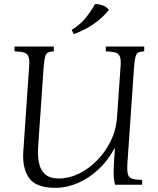

<svg xmlns="http://www.w3.org/2000/svg" viewBox="-20 -889 761 924"><path d="M246 15Q155 15 121 -31Q87 -77 92 -158L120 -565Q123 -600 117.5 -615.5Q112 -631 96 -636Q80 -641 50 -642V-665H239V-642Q220 -641 210.5 -636Q201 -631 197 -615.5Q193 -600 190 -565L163 -175Q161 -137 168 -103.5Q175 -70 197.5 -50Q220 -30 264 -30Q312 -30 360 -53.5Q408 -77 448 -118Q488 -159 513.5 -211.5Q539 -264 543 -322L560 -565Q563 -600 557.5 -615.5Q552 -631 535.5 -636Q519 -641 489 -642V-665H674V-642Q655 -641 645.5 -636Q636 -631 632 -615.5Q628 -600 625 -565L593 -100Q591 -65 596 -49Q601 -33 617.5 -28.5Q634 -24 664 -23V0H534Q529 -16 527.5 -38.5Q526 -61 528 -100L533 -175H531Q500 -117 454 -74Q408 -31 354.5 -8Q301 15 246 15ZM437 -869Q456 -870 475.5 -862.5Q495 -855 504 -841Q476 -806 433.5 -775.5Q391 -745 335 -725L325 -745Q367 -771 392.5 -803Q418 -835 437 -869Z"/></svg>

Font: Bona Nova SC
Style: Italic
Weight: 400
Italic angle: -4°
Designer: Mateusz Machalski
Foundry: Capitalics
Version: Version 4.001; ttfautohint (v1.8.4.7-5d5b)